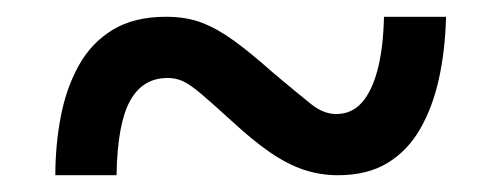

<svg xmlns="http://www.w3.org/2000/svg" viewBox="-20 -471 599 229"><path d="M46 -262Q46 -298 52.5 -332Q59 -366 74 -393Q89 -420 114.5 -435.5Q140 -451 178 -451Q202 -451 220.5 -444Q239 -437 259 -422.5Q279 -408 306 -384Q337 -358 351.5 -346.5Q366 -335 381 -335Q399 -335 411 -348Q423 -361 430 -386.5Q437 -412 438 -451H512Q511 -411 503.5 -377Q496 -343 481 -317Q466 -291 442 -276.5Q418 -262 383 -262Q362 -262 342.5 -268.5Q323 -275 302.5 -289Q282 -303 256 -327Q233 -348 220 -359Q207 -370 198.5 -374Q190 -378 180 -378Q150 -378 135 -350.5Q120 -323 119 -262Z"/></svg>

Font: Noto Serif Armenian
Style: Bold
Weight: 700
Version: Version 2.007